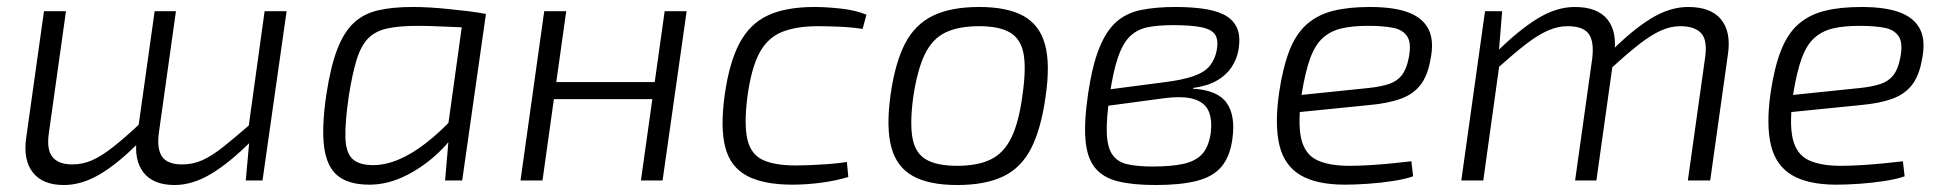

<svg xmlns="http://www.w3.org/2000/svg" viewBox="-20 -517 5572 550"><path d="M169 -485 120 -136Q113 -88 130.5 -67Q148 -46 187 -46Q217 -46 244 -58Q271 -70 303.5 -95.5Q336 -121 380 -162L382 -113Q319 -49 266.5 -18Q214 13 163 13Q102 13 74 -23Q46 -59 55 -122L106 -485ZM484 -485 435 -136Q429 -90 444.5 -68Q460 -46 502 -46Q533 -46 560.5 -58.5Q588 -71 620.5 -97Q653 -123 698 -162L700 -113Q637 -50 584 -18.5Q531 13 480 13Q419 13 391 -23Q363 -59 372 -122L423 -485ZM801 -485 732 0H684L695 -122L690 -138L738 -485Z M1161 -497Q1186 -497 1212 -495.5Q1238 -494 1266 -491Q1294 -488 1320.5 -485Q1347 -482 1372 -477L1344 -437Q1290 -439 1248.5 -441Q1207 -443 1178 -443Q1124 -443 1089.5 -435.5Q1055 -428 1034.5 -407Q1014 -386 1001.5 -345.5Q989 -305 979 -241Q968 -165 969.5 -122Q971 -79 990 -61.5Q1009 -44 1049 -44Q1084 -44 1122 -60Q1160 -76 1200 -107Q1240 -138 1281 -182L1292 -146Q1261 -100 1219 -64.5Q1177 -29 1131 -8.5Q1085 12 1038 12Q979 12 947.5 -13.5Q916 -39 908.5 -96Q901 -153 915 -247Q927 -326 946 -375.5Q965 -425 993.5 -451.5Q1022 -478 1063.5 -487.5Q1105 -497 1161 -497ZM1308 -477H1372L1304 0H1255L1265 -117L1259 -124Z M1602 -485 1534 0H1471L1539 -485ZM1865 -282 1858 -233H1561L1568 -282ZM1947 -485 1878 0H1816L1884 -485Z M2313 -497Q2346 -497 2388 -492.5Q2430 -488 2462 -475L2451 -434Q2421 -439 2384.5 -440.5Q2348 -442 2324 -442Q2260 -442 2219 -425Q2178 -408 2155 -364.5Q2132 -321 2121 -240Q2111 -160 2121 -117.5Q2131 -75 2165 -59Q2199 -43 2261 -43Q2276 -43 2301 -44Q2326 -45 2353.5 -47Q2381 -49 2406 -53L2410 -10Q2374 1 2331.5 6.5Q2289 12 2250 12Q2167 12 2119.5 -13.5Q2072 -39 2057.5 -95.5Q2043 -152 2056 -245Q2069 -338 2098.5 -393.5Q2128 -449 2180 -473Q2232 -497 2313 -497Z M2785 -497Q2865 -497 2911.5 -471.5Q2958 -446 2973.5 -389.5Q2989 -333 2975 -239Q2962 -147 2933.5 -91.5Q2905 -36 2853.5 -11.5Q2802 13 2722 13Q2642 13 2595.5 -12.5Q2549 -38 2533.5 -94.5Q2518 -151 2531 -245Q2544 -337 2572.5 -392Q2601 -447 2652.5 -472Q2704 -497 2785 -497ZM2785 -442Q2726 -442 2688.5 -424Q2651 -406 2629.5 -362Q2608 -318 2596 -239Q2586 -164 2594 -121Q2602 -78 2633 -60Q2664 -42 2722 -42Q2781 -42 2818.5 -60.5Q2856 -79 2877.5 -123.5Q2899 -168 2909 -245Q2920 -321 2912 -363.5Q2904 -406 2873 -424Q2842 -442 2785 -442Z M3347 -497Q3388 -497 3423.5 -492.5Q3459 -488 3485 -475.5Q3511 -463 3523 -438Q3535 -413 3527 -370Q3522 -346 3507.5 -324Q3493 -302 3466.5 -286.5Q3440 -271 3398 -265L3397 -263Q3468 -259 3494 -222Q3520 -185 3510 -117Q3503 -68 3479 -39.5Q3455 -11 3409 1Q3363 13 3290 13Q3225 13 3182.5 2.5Q3140 -8 3117 -36Q3094 -64 3089.5 -115.5Q3085 -167 3097 -249Q3109 -330 3129 -379.5Q3149 -429 3178 -454.5Q3207 -480 3249 -488.5Q3291 -497 3347 -497ZM3340 -445Q3298 -445 3268 -439Q3238 -433 3217.5 -413.5Q3197 -394 3183 -354Q3169 -314 3159 -246Q3149 -177 3150.5 -136Q3152 -95 3166.5 -74Q3181 -53 3209.5 -46.5Q3238 -40 3282 -40Q3337 -40 3371.5 -48Q3406 -56 3424 -76Q3442 -96 3448 -134Q3453 -173 3442.5 -198Q3432 -223 3400.5 -233Q3369 -243 3310 -235L3146 -213L3151 -260L3312 -281Q3369 -288 3400.5 -299.5Q3432 -311 3446 -329Q3460 -347 3465 -371Q3471 -402 3461 -417.5Q3451 -433 3421.5 -439Q3392 -445 3340 -445Z M3904 -497Q3974 -497 4015.5 -481Q4057 -465 4073 -431.5Q4089 -398 4077 -343Q4069 -299 4048.5 -273Q4028 -247 3992.5 -234Q3957 -221 3902 -216L3663 -192L3669 -241L3901 -265Q3938 -269 3960.5 -277Q3983 -285 3996 -302Q4009 -319 4015 -349Q4024 -392 4011.5 -412Q3999 -432 3970 -437.5Q3941 -443 3899 -443Q3854 -443 3822.5 -435.5Q3791 -428 3769 -408Q3747 -388 3733 -349.5Q3719 -311 3709 -249Q3697 -164 3707.5 -119.5Q3718 -75 3752.5 -58.5Q3787 -42 3845 -42Q3873 -42 3905 -44Q3937 -46 3967.5 -49Q3998 -52 4023 -55L4028 -12Q4006 -4 3970.5 1.5Q3935 7 3898 9.5Q3861 12 3833 12Q3751 12 3705 -15.5Q3659 -43 3645 -101Q3631 -159 3644 -251Q3655 -325 3674 -373Q3693 -421 3724 -448Q3755 -475 3799 -486Q3843 -497 3904 -497Z M4283 -485 4273 -361 4277 -345 4229 0H4166L4234 -485ZM4491 -497Q4556 -497 4584.5 -461.5Q4613 -426 4604 -363L4553 0H4492L4541 -349Q4547 -398 4531 -420Q4515 -442 4470 -442Q4442 -442 4413 -429Q4384 -416 4350.5 -390Q4317 -364 4270 -322L4269 -370Q4332 -432 4385.5 -464.5Q4439 -497 4491 -497ZM4816 -497Q4881 -497 4910 -461.5Q4939 -426 4930 -363L4879 0H4815L4864 -349Q4872 -401 4853.5 -421.5Q4835 -442 4793 -442Q4766 -442 4738 -429.5Q4710 -417 4676.5 -391Q4643 -365 4596 -322L4595 -370Q4658 -433 4711 -465Q4764 -497 4816 -497Z M5312 -497Q5382 -497 5423.5 -481Q5465 -465 5481 -431.5Q5497 -398 5485 -343Q5477 -299 5456.5 -273Q5436 -247 5400.5 -234Q5365 -221 5310 -216L5071 -192L5077 -241L5309 -265Q5346 -269 5368.5 -277Q5391 -285 5404 -302Q5417 -319 5423 -349Q5432 -392 5419.5 -412Q5407 -432 5378 -437.5Q5349 -443 5307 -443Q5262 -443 5230.5 -435.5Q5199 -428 5177 -408Q5155 -388 5141 -349.5Q5127 -311 5117 -249Q5105 -164 5115.5 -119.5Q5126 -75 5160.5 -58.5Q5195 -42 5253 -42Q5281 -42 5313 -44Q5345 -46 5375.5 -49Q5406 -52 5431 -55L5436 -12Q5414 -4 5378.5 1.5Q5343 7 5306 9.5Q5269 12 5241 12Q5159 12 5113 -15.5Q5067 -43 5053 -101Q5039 -159 5052 -251Q5063 -325 5082 -373Q5101 -421 5132 -448Q5163 -475 5207 -486Q5251 -497 5312 -497Z"/></svg>

Font: Exo 2 Light
Style: Italic
Weight: 300
Italic angle: -8°
Designer: Natanael Gama
Foundry: Natanael Gama
Version: Version 2.010